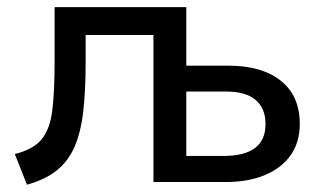

<svg xmlns="http://www.w3.org/2000/svg" viewBox="-20 -510 901 538"><path d="M55.5 7.5 21.5 -78.5Q73 -91 96.5 -119.5Q120 -148 126.5 -200.2Q133 -252.5 133 -336.5V-490H502L410 -412H220V-336.5Q220 -256.5 213.2 -197.8Q206.5 -139 188.8 -98.5Q171 -58 138.8 -32.2Q106.5 -6.5 55.5 7.5ZM410 0V-490H502V-73H605.5Q665 -73 694.5 -95.2Q724 -117.5 724 -162.5Q724 -206.5 696.2 -230Q668.5 -253.5 614 -253.5H488V-326H620.5Q713.5 -326 766.8 -283.8Q820 -241.5 820 -162.5Q820 -111 794.2 -74.8Q768.5 -38.5 721.8 -19.2Q675 0 613 0Z"/></svg>

Font: Geologica Cursive Light
Style: Regular
Weight: 300
Designer: Sindre Bremnes, Frode Helland
Foundry: Monokrom Skriftforlag AS
Version: Version 1.010;gftools[0.9.28]